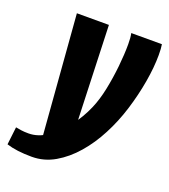

<svg xmlns="http://www.w3.org/2000/svg" viewBox="-166 -580 688 783"><g transform="rotate(20 178.5 -188.5)"><path d="M61 118Q28 118 0.5 114.5Q-27 111 -49 104L-40 27Q-30 29 -16.5 31Q-3 33 16 33Q57 33 97 6Q137 -21 170.5 -64.5Q204 -108 225 -157Q242 -196 252.5 -247Q263 -298 268.5 -351Q274 -404 274 -448Q274 -463 273 -474.5Q272 -486 270 -495H403Q406 -478 406 -449Q406 -396 395 -332Q384 -268 364 -203.5Q344 -139 314 -82Q285 -26 246 19Q207 64 160.5 91Q114 118 61 118ZM77 52 34 -495H173L190 -15Z"/></g></svg>

Font: Alumni Sans ExtraBold
Style: Italic
Weight: 800
Italic angle: -8°
Designer: Robert E. Leuschke
Foundry: Robert E. Leuschke
Version: Version 1.016